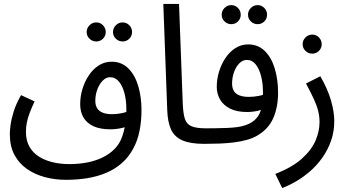

<svg xmlns="http://www.w3.org/2000/svg" viewBox="-20 -727 1780 977"><path d="M604 -516Q584 -516 569.5 -530Q555 -544 555 -564Q555 -584 569.5 -598.5Q584 -613 604 -613Q624 -613 638 -598.5Q652 -584 652 -564Q652 -544 638 -530Q624 -516 604 -516ZM470 -516Q450 -516 435.5 -530Q421 -544 421 -564Q421 -584 435.5 -598.5Q450 -613 470 -613Q490 -613 504 -598.5Q518 -584 518 -564Q518 -544 504 -530Q490 -516 470 -516Z M316 188Q260 188 209 174.5Q158 161 117.5 133Q77 105 53.5 61Q30 17 30 -45Q30 -60 33.5 -89Q37 -118 49 -157.5Q61 -197 87 -243L156 -211Q141 -179 131 -152.5Q121 -126 116.5 -103Q112 -80 112 -56Q112 -12 129.5 19Q147 50 177.5 69.5Q208 89 248 98.5Q288 108 332 108Q384 108 427.5 99Q471 90 504.5 73Q538 56 561.5 32.5Q585 9 597 -20Q610 -51 616.5 -90.5Q623 -130 623 -172Q623 -215 613.5 -252Q604 -289 585.5 -311.5Q567 -334 540 -334Q520 -334 503 -317Q486 -300 475.5 -272.5Q465 -245 465 -214Q465 -191 474.5 -176Q484 -161 503 -153.5Q522 -146 550 -146Q576 -146 602 -151.5Q628 -157 646 -166L650 -99Q629 -82 599.5 -75.5Q570 -69 541 -69Q489 -69 455 -85Q421 -101 404.5 -129.5Q388 -158 388 -197Q388 -236 399.5 -274Q411 -312 432 -343.5Q453 -375 482.5 -394Q512 -413 548 -413Q599 -413 633 -379Q667 -345 683.5 -289Q700 -233 700 -167Q700 -111 690 -61Q680 -11 658 29Q635 72 600.5 102.5Q566 133 521.5 152Q477 171 425.5 179.5Q374 188 316 188Z M1019 5Q948 5 907.5 -13Q867 -31 850 -69Q833 -107 831 -167L811 -707H891L910 -199Q912 -150 920.5 -123Q929 -96 953.5 -85Q978 -74 1029 -74Q1050 -74 1059.5 -63.5Q1069 -53 1069 -37Q1069 -21 1056.5 -8Q1044 5 1019 5Z M1291 -604Q1271 -604 1256.5 -618Q1242 -632 1242 -652Q1242 -672 1256.5 -686.5Q1271 -701 1291 -701Q1311 -701 1325 -686.5Q1339 -672 1339 -652Q1339 -632 1325 -618Q1311 -604 1291 -604ZM1157 -604Q1137 -604 1122.5 -618Q1108 -632 1108 -652Q1108 -672 1122.5 -686.5Q1137 -701 1157 -701Q1177 -701 1191 -686.5Q1205 -672 1205 -652Q1205 -632 1191 -618Q1177 -604 1157 -604Z M1019 5 1029 -74Q1052 -74 1079.5 -74.5Q1107 -75 1135.5 -76Q1164 -77 1189 -80.5Q1214 -84 1232 -91Q1265 -103 1284 -124Q1303 -145 1310.5 -178Q1318 -211 1318 -260Q1318 -303 1308.5 -340Q1299 -377 1281 -399.5Q1263 -422 1236 -422Q1215 -422 1198 -405Q1181 -388 1171 -360.5Q1161 -333 1161 -302Q1161 -279 1170 -264Q1179 -249 1198.5 -241.5Q1218 -234 1246 -234Q1271 -234 1297 -239Q1323 -244 1342 -254L1346 -187Q1332 -176 1313.5 -169.5Q1295 -163 1275.5 -160Q1256 -157 1237 -157Q1185 -157 1150.5 -174.5Q1116 -192 1099.5 -221Q1083 -250 1083 -285Q1083 -324 1094.5 -362Q1106 -400 1127 -431.5Q1148 -463 1177.5 -482Q1207 -501 1243 -501Q1294 -501 1328 -467Q1362 -433 1378.5 -377Q1395 -321 1395 -255Q1395 -182 1370.5 -126Q1346 -70 1289 -37Q1267 -24 1237 -15.5Q1207 -7 1171.5 -2.5Q1136 2 1097.5 3.5Q1059 5 1019 5Z M1569 -454Q1549 -454 1534.5 -468Q1520 -482 1520 -502Q1520 -522 1534.5 -536.5Q1549 -551 1569 -551Q1589 -551 1603 -536.5Q1617 -522 1617 -502Q1617 -482 1603 -468Q1589 -454 1569 -454Z M1416 230 1381 158Q1468 124 1517 79.5Q1566 35 1586 -12.5Q1606 -60 1606 -106Q1606 -133 1599.5 -160.5Q1593 -188 1577.5 -222Q1562 -256 1537 -302L1610 -339Q1648 -273 1664.5 -215Q1681 -157 1681 -111Q1681 -57 1664.5 -10.5Q1648 36 1620.5 75Q1593 114 1558.5 144Q1524 174 1487 195.5Q1450 217 1416 230Z"/></svg>

Font: Noto Sans Arabic SemiCondensed
Style: Regular
Weight: 400
Width: 4
Designer: Monotype Design Team, Nadine Chahine, Nizar Qandah and Khaled Hosny
Foundry: Monotype Imaging Inc.
Version: Version 2.012